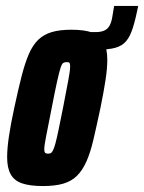

<svg xmlns="http://www.w3.org/2000/svg" viewBox="-20 -618 485 646"><path d="M229 -450 242 -510H301Q319 -510 330.5 -515Q342 -520 348.5 -531.5Q355 -543 358 -562L364 -598H445L442 -584Q433 -540 423 -513Q413 -486 397.5 -472.5Q382 -459 356 -454.5Q330 -450 287 -450ZM125 8Q81 8 54.5 -1Q28 -10 16 -31.5Q4 -53 4 -89Q4 -118 10 -159Q16 -200 28 -255Q41 -316 52.5 -361Q64 -406 77 -436Q90 -466 108.5 -484Q127 -502 154 -510Q181 -518 220 -518Q264 -518 290.5 -508.5Q317 -499 329 -477Q341 -455 341 -416Q341 -388 335 -348.5Q329 -309 318 -255Q305 -194 294.5 -149Q284 -104 270.5 -74Q257 -44 238.5 -26Q220 -8 192.5 0Q165 8 125 8ZM141 -101Q146 -101 150 -102.5Q154 -104 158 -111.5Q162 -119 166.5 -135.5Q171 -152 177 -181Q183 -210 192 -255Q204 -317 210 -349Q216 -381 216 -394Q216 -402 214.5 -405Q213 -408 210.5 -408.5Q208 -409 204 -409Q197 -409 192.5 -406Q188 -403 183.5 -389Q179 -375 172 -343.5Q165 -312 154 -255Q142 -193 135.5 -161Q129 -129 129 -116Q129 -109 130.5 -106Q132 -103 135 -102Q138 -101 141 -101Z"/></svg>

Font: Saira UltraCondensed Black
Style: Italic
Weight: 900
Width: 1
Italic angle: -12°
Designer: Hector Gatti with collaboration of the Omnibus-Type team
Foundry: Omnibus-Type
Version: Version 1.101